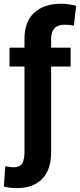

<svg xmlns="http://www.w3.org/2000/svg" viewBox="-39 -780 422 1014"><path d="M334 -528.3V-428.7H231V25.4Q231 116.7 183.3 165Q135.7 213.4 52.2 213.4Q33.2 213.4 16.6 211.7Q0 210 -18.6 205.1L-11.2 97.7Q-3.9 99.6 10.3 101.6Q24.4 103.5 33.2 103.5Q64.9 103.5 77.6 83.5Q90.3 63.5 90.3 25.4V-428.7H11.2V-528.3H90.3V-575.2Q90.3 -665.5 141.8 -712.9Q193.4 -760.3 285.2 -760.3Q305.2 -760.3 324.5 -757.3Q343.8 -754.4 363.3 -750L351.1 -644.5Q340.8 -647 329.3 -648.2Q317.9 -649.4 302.2 -649.4Q231 -649.4 231 -575.2V-528.3Z"/></svg>

Font: Vazirmatn UI
Style: Bold
Weight: 700
Designer: Saber Rastikerdar
Foundry: Saber Rastikerdar
Version: Version 33.003